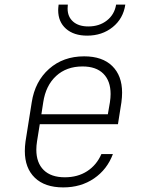

<svg xmlns="http://www.w3.org/2000/svg" viewBox="-20 -805 640 835"><path d="M511 -402Q511 -383 508 -360L493 -265H153L141 -190Q138 -171 138 -154Q138 -97 170 -65.5Q202 -34 262 -34Q318 -34 359 -60.5Q400 -87 421 -135H471Q446 -68 389 -29Q332 10 255 10Q175 10 131.5 -32Q88 -74 88 -148Q88 -168 91 -190L118 -360Q132 -451 193.5 -505.5Q255 -560 346 -560Q425 -560 468 -518Q511 -476 511 -402ZM160 -308H449L458 -360Q461 -380 461 -396Q461 -453 429.5 -484.5Q398 -516 339 -516Q269 -516 224 -474.5Q179 -433 168 -360ZM233 -761Q233 -769 235 -785H275Q274 -779 274 -768Q274 -732 298 -711Q322 -690 364 -690Q412 -690 445 -716Q478 -742 485 -785H525Q516 -724 470 -687Q424 -650 359 -650Q301 -650 267 -680Q233 -710 233 -761Z"/></svg>

Font: JetBrains Mono Extra Light
Style: Italic
Weight: 200
Italic angle: -9°
Monospace: yes
Designer: Philipp Nurullin, Konstantin Bulenkov
Foundry: JetBrains
Version: 2.002